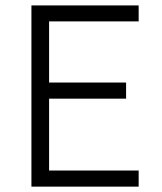

<svg xmlns="http://www.w3.org/2000/svg" viewBox="-20 -696 604 716"><path d="M97.2 0V-675.8H497.1V-616.2H163.1V-388.2H450.2V-328.1H163.1V-60.1H497.1V0Z"/></svg>

Font: Clear Sans Light
Style: Regular
Weight: 300
Foundry: Intel Corporation
Version: Version 1.00